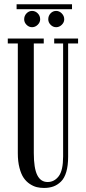

<svg xmlns="http://www.w3.org/2000/svg" viewBox="-20 -884 410 915"><path d="M59.1 -840.3V-863.8H323.2V-840.3ZM210 -792Q210 -808.6 220.9 -820.3Q231.9 -832 247.6 -832Q262.7 -832 274.4 -820.1Q286.1 -808.1 286.1 -792Q286.1 -777.3 274.4 -765.9Q262.7 -754.4 247.6 -754.4Q232.4 -754.4 221.2 -765.9Q210 -777.3 210 -792ZM95.2 -792Q95.2 -808.6 106.4 -820.3Q117.7 -832 132.8 -832Q148.4 -832 159.9 -820.3Q171.4 -808.6 171.4 -792Q171.4 -777.3 159.7 -765.9Q147.9 -754.4 132.8 -754.4Q117.7 -754.4 106.4 -765.9Q95.2 -777.3 95.2 -792ZM189.9 11.7Q171.4 11.7 155.3 7.8Q139.2 3.9 122.1 -7.3Q105 -18.6 92.8 -36.4Q80.6 -54.2 72.8 -84.2Q64.9 -114.3 64.9 -153.8V-676.8H17.1V-700.2H188.5V-676.8H141.1V-154.8Q141.1 -82.5 157.5 -49.6Q173.8 -16.6 207 -16.6Q238.8 -16.6 259.8 -44.2Q280.8 -71.8 280.8 -138.7V-676.8H238.3V-700.2H352.1V-676.8H304.7V-137.2Q304.7 -94.7 295.9 -64.7Q287.1 -34.7 270.5 -18.6Q253.9 -2.4 234.4 4.6Q214.8 11.7 189.9 11.7Z"/></svg>

Font: Imbue
Style: Regular
Weight: 400
Designer: Tyler Finck
Foundry: Etcetera Type Company
Version: Version 0.910